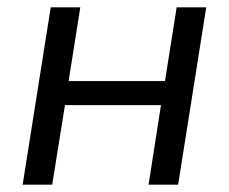

<svg xmlns="http://www.w3.org/2000/svg" viewBox="-20 -506 627 526"><path d="M42 0 119 -486H200L168 -284H432L464 -486H545L468 0H387L421 -218H158L123 0Z"/></svg>

Font: Nunito Sans 12pt
Style: Italic
Weight: 400
Italic angle: -9°
Designer: Vernon Adams
Foundry: Vernon Adams
Version: Version 3.101;gftools[0.9.27]